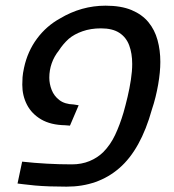

<svg xmlns="http://www.w3.org/2000/svg" viewBox="-20 -661 624 690"><path d="M219.2 9.8Q188 9.8 158.9 8.8Q129.9 7.8 105.2 5.6Q80.6 3.4 63 1L43 -1.5L59.6 -80.1Q104 -75.2 148.7 -72.8Q193.4 -70.3 238.3 -70.3Q272.9 -70.3 301.5 -82Q330.1 -93.8 351.1 -114.3Q377 -140.6 393.8 -176.3Q410.6 -211.9 423.8 -256.3Q431.2 -282.2 438.5 -313Q445.8 -343.8 450.4 -374.5Q455.1 -405.3 455.1 -431.2Q455.1 -469.2 444.3 -498Q433.6 -526.9 408.9 -543Q384.3 -559.1 342.8 -559.1Q306.2 -559.1 276.4 -548.6Q246.6 -538.1 227.1 -521.5Q216.3 -511.7 207.5 -501.2Q198.7 -490.7 191.9 -480Q174.3 -458 165.8 -433.3Q157.2 -408.7 157.2 -381.8Q157.2 -359.4 165.8 -337.6Q174.3 -315.9 193.4 -301.3Q212.4 -286.6 244.6 -285.6L262.7 -282.7L231.4 -209.5L213.9 -210.9Q162.1 -211.9 127.9 -231.9Q93.8 -252 76.9 -284.7Q60.1 -317.4 60.1 -356.4Q60.1 -369.1 61 -383.3Q62 -397.5 66.4 -417.5Q79.1 -476.6 113 -522.2Q147 -567.9 195.8 -594.7Q272.5 -640.6 359.4 -640.6Q415 -640.6 452.9 -624.8Q490.7 -608.9 513.4 -581.3Q536.1 -553.7 546.1 -517.1Q556.2 -480.5 556.2 -438.5Q556.2 -420.4 554.2 -399.7Q552.2 -378.9 548.3 -356.7Q544.4 -334.5 538.8 -311.8Q533.2 -289.1 525.9 -267.6Q485.8 -123.5 408.9 -56.9Q332 9.8 219.2 9.8Z"/></svg>

Font: Open Sans Medium
Style: Italic
Weight: 500
Italic angle: -12°
Designer: Monotype Design Team
Foundry: Monotype Imaging Inc.
Version: Version 3.000